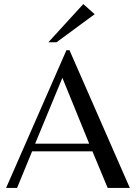

<svg xmlns="http://www.w3.org/2000/svg" viewBox="-20 -925 669 945"><path d="M10 0 307 -678H322L619 0H510L435 -180H138L64 0ZM153 -218H419L287 -542ZM218 -717 390 -905 446 -855 258 -717Z"/></svg>

Font: Belleza
Style: Regular
Weight: 400
Designer: Eduardo Rodriguez Tunni
Foundry: Eduardo Rodriguez Tunni
Version: Version 1.003; ttfautohint (v1.8.4.7-5d5b)